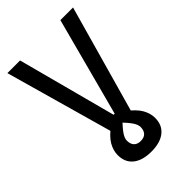

<svg xmlns="http://www.w3.org/2000/svg" viewBox="-267 -794 1121 1121"><g transform="rotate(-45 293.0 -233.5)"><path d="M293 225.6V137.7Q320.8 137.7 335.2 122.3Q349.6 106.9 349.6 79.1Q349.6 60.1 334.2 36.4Q318.8 12.7 276.4 -32.2L347.2 -54.2Q404.8 -11.2 426 26.1Q447.3 63.5 447.3 100.6Q447.3 160.6 406.7 193.1Q366.2 225.6 293 225.6ZM293 225.6Q219.7 225.6 179.2 193.1Q138.7 160.6 138.7 100.6Q138.7 63.5 159.9 26.1Q181.2 -11.2 238.8 -54.2L309.6 -32.2Q267.1 12.7 251.7 36.4Q236.3 60.1 236.3 79.1Q236.3 106.9 250.7 122.3Q265.1 137.7 293 137.7ZM217.3 0 22 -693.4H126.5L288.6 -83H297.4L459.5 -693.4H564L368.7 0L292.5 -27.3Z"/></g></svg>

Font: Cascadia Mono PL
Style: Regular
Weight: 400
Monospace: yes
Designer: Aaron Bell
Foundry: Saja Typeworks
Version: Version 2102.003